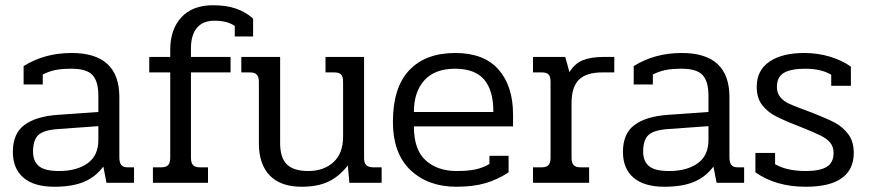

<svg xmlns="http://www.w3.org/2000/svg" viewBox="-20 -697 3314 732"><path d="M29 -118Q29 -188 73 -220.5Q117 -253 198 -259L355 -270V-332Q355 -387 332.5 -411Q310 -435 253 -435Q215 -435 191 -430Q167 -425 143 -413V-375H70V-445Q150 -495 253 -495Q435 -495 435 -327V-98Q435 -77 442.5 -68Q450 -59 467 -59H491V0H386L374 -62Q344 -22 299.5 -3.5Q255 15 187 15Q110 15 69.5 -19.5Q29 -54 29 -118ZM355 -163V-216L201 -205Q146 -201 126 -182Q106 -163 106 -119Q106 -82 128.5 -63.5Q151 -45 205 -45Q273 -45 314 -74.5Q355 -104 355 -163Z M563 -59H593Q613 -59 621 -67.5Q629 -76 629 -96V-421H549V-480H629V-507Q629 -585 671.5 -631Q714 -677 792 -677Q842 -677 879 -664.5Q916 -652 945 -626V-558H875V-598Q847 -618 798 -618Q753 -618 730.5 -590.5Q708 -563 708 -513V-480H859V-421H708V-96Q708 -76 716 -67.5Q724 -59 743 -59H773V0H563Z M967 -150V-385Q967 -404 959 -412.5Q951 -421 932 -421H900V-480H1048V-151Q1048 -96 1073.5 -70.5Q1099 -45 1155 -45Q1214 -45 1251 -78.5Q1288 -112 1288 -176V-385Q1288 -405 1280.5 -413Q1273 -421 1254 -421H1221V-480H1368V-95Q1368 -76 1376.5 -67.5Q1385 -59 1404 -59H1435V0H1312L1306 -66Q1273 -24 1232 -4.5Q1191 15 1130 15Q1050 15 1008.5 -28Q967 -71 967 -150Z M1478 -233Q1478 -363 1540 -429Q1602 -495 1716 -495Q1825 -495 1880.5 -432Q1936 -369 1936 -260V-215H1558Q1558 -126 1603 -85.5Q1648 -45 1721 -45Q1766 -45 1794.5 -51.5Q1823 -58 1846 -72V-103H1919V-40Q1877 -12 1830 1.5Q1783 15 1720 15Q1612 15 1545 -48.5Q1478 -112 1478 -233ZM1861 -270Q1861 -353 1825.5 -394Q1790 -435 1715 -435Q1638 -435 1598 -391Q1558 -347 1558 -270Z M2012 -59H2044Q2063 -59 2071 -67.5Q2079 -76 2079 -96V-385Q2079 -405 2071.5 -413Q2064 -421 2045 -421H2012V-480H2135L2151 -422Q2171 -455 2202.5 -467.5Q2234 -480 2282 -480H2322V-421H2278Q2214 -421 2186.5 -392.5Q2159 -364 2159 -304V-96Q2159 -76 2167 -67.5Q2175 -59 2194 -59H2226V0H2012Z M2355 -118Q2355 -188 2399 -220.5Q2443 -253 2524 -259L2681 -270V-332Q2681 -387 2658.5 -411Q2636 -435 2579 -435Q2541 -435 2517 -430Q2493 -425 2469 -413V-375H2396V-445Q2476 -495 2579 -495Q2761 -495 2761 -327V-98Q2761 -77 2768.5 -68Q2776 -59 2793 -59H2817V0H2712L2700 -62Q2670 -22 2625.5 -3.5Q2581 15 2513 15Q2436 15 2395.5 -19.5Q2355 -54 2355 -118ZM2681 -163V-216L2527 -205Q2472 -201 2452 -182Q2432 -163 2432 -119Q2432 -82 2454.5 -63.5Q2477 -45 2531 -45Q2599 -45 2640 -74.5Q2681 -104 2681 -163Z M2860 -40V-114H2935V-71Q2980 -45 3052 -45Q3106 -45 3132 -61Q3158 -77 3158 -114Q3158 -137 3145.5 -152.5Q3133 -168 3109 -180Q3085 -192 3035 -212Q2970 -237 2937.5 -254Q2905 -271 2885 -297.5Q2865 -324 2865 -366Q2865 -429 2913.5 -462Q2962 -495 3046 -495Q3098 -495 3144 -481Q3190 -467 3224 -443V-370H3149V-412Q3111 -435 3050 -435Q2996 -435 2969 -419.5Q2942 -404 2942 -366Q2942 -342 2955 -326.5Q2968 -311 2987.5 -302Q3007 -293 3042 -280Q3072 -269 3077 -267Q3133 -245 3162.5 -229.5Q3192 -214 3213.5 -186Q3235 -158 3235 -114Q3235 -51 3189.5 -18Q3144 15 3052 15Q2938 15 2860 -40Z"/></svg>

Font: Pridi Light
Style: Regular
Weight: 300
Version: Version 1.002